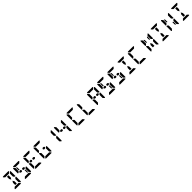

<svg xmlns="http://www.w3.org/2000/svg" viewBox="1708 -5928 10856 10856"><g transform="rotate(-45 7136.0 -500.0)"><path d="M346 -731V-830H470V-731V-653L408 -546L346 -652ZM593 -405 665 -477H717V-95L686 -64L593 -156V-170V-302V-392ZM163 -969 194 -1000H346H470H622L653 -969L561 -876H554H501H470H346H315H262H255ZM653 -31 622 0H470H346H194L163 -31L255 -124H561ZM686 -936 717 -905V-523H665L655 -533L593 -595V-608V-698V-830V-844ZM470 -269V-170H346V-269V-347L408 -453L470 -345Z M1379 -356V-170H1343L1317 -216V-392H1358ZM1377 -562 1438 -500 1377 -438H1317H1286L1250 -499L1286 -562H1317H1331ZM970 -526 967 -523H915V-905L946 -936L1039 -844V-698V-608V-595ZM1409 -405 1481 -477H1533V-95L1502 -64L1409 -156V-170V-302V-392ZM979 -969 1010 -1000H1162H1286H1438L1469 -969L1377 -876H1370H1317H1286H1162H1131H1078H1071ZM1469 -31 1438 0H1286H1162H1010L979 -31L1071 -124H1377ZM1161 -562 1197 -499 1162 -438H1131H1071L1010 -500L1071 -562H1117H1131ZM1069 -644V-830H1105L1131 -784V-608H1090Z M2193 -562 2254 -500 2193 -438H2133H2102L2066 -499L2102 -562H2133H2147ZM1786 -526 1783 -523H1731V-905L1762 -936L1855 -844V-698V-608V-595ZM1855 -302V-156L1762 -64L1731 -95V-477H1783L1793 -467L1855 -405V-392ZM1795 -969 1826 -1000H1978H2102H2254L2285 -969L2193 -876H2186H2133H2102H1978H1947H1894H1887ZM2285 -31 2254 0H2102H1978H1826L1795 -31L1887 -124H2193ZM1977 -562 2013 -499 1978 -438H1947H1887L1826 -500L1887 -562H1933H1947Z M3009 -562 3070 -500 3009 -438H2949H2918L2882 -499L2918 -562H2949H2963ZM2602 -526 2599 -523H2547V-905L2578 -936L2671 -844V-698V-608V-595ZM3041 -405 3113 -477H3165V-95L3134 -64L3041 -156V-170V-302V-392ZM2671 -302V-156L2578 -64L2547 -95V-477H2599L2609 -467L2671 -405V-392ZM2611 -969 2642 -1000H2794H2918H3070L3101 -969L3009 -876H3002H2949H2918H2794H2763H2710H2703ZM3101 -31 3070 0H2918H2794H2642L2611 -31L2703 -124H3009Z M3857 -405 3929 -477H3981V-95L3950 -64L3857 -156V-170V-302V-392ZM3950 -936 3981 -905V-523H3929L3919 -533L3857 -595V-608V-698V-830V-844Z M4641 -562 4702 -500 4641 -438H4581H4550L4514 -499L4550 -562H4581H4595ZM4234 -526 4231 -523H4179V-905L4210 -936L4303 -844V-698V-608V-595ZM4673 -405 4745 -477H4797V-95L4766 -64L4673 -156V-170V-302V-392ZM4766 -936 4797 -905V-523H4745L4735 -533L4673 -595V-608V-698V-830V-844ZM4425 -562 4461 -499 4426 -438H4395H4335L4274 -500L4335 -562H4381H4395Z M5250 -526 5247 -523H5195V-905L5226 -936L5319 -844V-698V-608V-595ZM5319 -302V-156L5226 -64L5195 -95V-477H5247L5257 -467L5319 -405V-392ZM5259 -969 5290 -1000H5442H5566H5718L5749 -969L5657 -876H5650H5597H5566H5442H5411H5358H5351ZM5749 -31 5718 0H5566H5442H5290L5259 -31L5351 -124H5657Z M6066 -526 6063 -523H6011V-905L6042 -936L6135 -844V-698V-608V-595ZM6135 -302V-156L6042 -64L6011 -95V-477H6063L6073 -467L6135 -405V-392ZM6565 -31 6534 0H6382H6258H6106L6075 -31L6167 -124H6473Z M7289 -562 7350 -500 7289 -438H7229H7198L7162 -499L7198 -562H7229H7243ZM6882 -526 6879 -523H6827V-905L6858 -936L6951 -844V-698V-608V-595ZM7321 -405 7393 -477H7445V-95L7414 -64L7321 -156V-170V-302V-392ZM6951 -302V-156L6858 -64L6827 -95V-477H6879L6889 -467L6951 -405V-392ZM6891 -969 6922 -1000H7074H7198H7350L7381 -969L7289 -876H7282H7229H7198H7074H7043H6990H6983ZM7414 -936 7445 -905V-523H7393L7383 -533L7321 -595V-608V-698V-830V-844ZM7073 -562 7109 -499 7074 -438H7043H6983L6922 -500L6983 -562H7029H7043Z M8107 -356V-170H8071L8045 -216V-392H8086ZM8105 -562 8166 -500 8105 -438H8045H8014L7978 -499L8014 -562H8045H8059ZM7698 -526 7695 -523H7643V-905L7674 -936L7767 -844V-698V-608V-595ZM8137 -405 8209 -477H8261V-95L8230 -64L8137 -156V-170V-302V-392ZM7707 -969 7738 -1000H7890H8014H8166L8197 -969L8105 -876H8098H8045H8014H7890H7859H7806H7799ZM8197 -31 8166 0H8014H7890H7738L7707 -31L7799 -124H8105ZM7889 -562 7925 -499 7890 -438H7859H7799L7738 -500L7799 -562H7845H7859ZM7797 -644V-830H7833L7859 -784V-608H7818Z M8923 -356V-170H8887L8861 -216V-392H8902ZM8921 -562 8982 -500 8921 -438H8861H8830L8794 -499L8830 -562H8861H8875ZM8514 -526 8511 -523H8459V-905L8490 -936L8583 -844V-698V-608V-595ZM8953 -405 9025 -477H9077V-95L9046 -64L8953 -156V-170V-302V-392ZM8523 -969 8554 -1000H8706H8830H8982L9013 -969L8921 -876H8914H8861H8830H8706H8675H8622H8615ZM9013 -31 8982 0H8830H8706H8554L8523 -31L8615 -124H8921ZM8705 -562 8741 -499 8706 -438H8675H8615L8554 -500L8615 -562H8661H8675ZM8613 -644V-830H8649L8675 -784V-608H8634Z M9522 -731V-830H9646V-731V-653L9584 -546L9522 -652ZM9339 -969 9370 -1000H9522H9646H9798L9829 -969L9737 -876H9730H9677H9646H9522H9491H9438H9431ZM9829 -31 9798 0H9646H9522H9370L9339 -31L9431 -124H9737ZM9646 -269V-170H9522V-269V-347L9584 -453L9646 -345Z M10146 -526 10143 -523H10091V-905L10122 -936L10215 -844V-698V-608V-595ZM10215 -302V-156L10122 -64L10091 -95V-477H10143L10153 -467L10215 -405V-392ZM10155 -969 10186 -1000H10338H10462H10614L10645 -969L10553 -876H10546H10493H10462H10338H10307H10254H10247ZM10645 -31 10614 0H10462H10338H10186L10155 -31L10247 -124H10553Z M11535 -830H11571V-644L11550 -608H11509V-784ZM11162 -526 11159 -523H11107V-905L11138 -936L11231 -844V-698V-608V-595ZM11601 -405 11673 -477H11725V-95L11694 -64L11601 -156V-170V-302V-392ZM11231 -302V-156L11138 -64L11107 -95V-477H11159L11169 -467L11231 -405V-392ZM11694 -936 11725 -905V-523H11673L11663 -533L11601 -595V-608V-698V-830V-844ZM11478 -269V-170H11354V-269V-347L11416 -453L11478 -345ZM11261 -644V-830H11297L11323 -784V-608H11282Z M12170 -731V-830H12294V-731V-653L12232 -546L12170 -652ZM11987 -969 12018 -1000H12170H12294H12446L12477 -969L12385 -876H12378H12325H12294H12170H12139H12086H12079ZM12477 -31 12446 0H12294H12170H12018L11987 -31L12079 -124H12385ZM12294 -269V-170H12170V-269V-347L12232 -453L12294 -345Z M13203 -356V-170H13167L13141 -216V-392H13182ZM12794 -526 12791 -523H12739V-905L12770 -936L12863 -844V-698V-608V-595ZM13233 -405 13305 -477H13357V-95L13326 -64L13233 -156V-170V-302V-392ZM12863 -302V-156L12770 -64L12739 -95V-477H12791L12801 -467L12863 -405V-392ZM13326 -936 13357 -905V-523H13305L13295 -533L13233 -595V-608V-698V-830V-844ZM12893 -644V-830H12929L12955 -784V-608H12914Z M13802 -731V-830H13926V-731V-653L13864 -546L13802 -652ZM13619 -969 13650 -1000H13802H13926H14078L14109 -969L14017 -876H14010H13957H13926H13802H13771H13718H13711ZM14109 -31 14078 0H13926H13802H13650L13619 -31L13711 -124H14017ZM13926 -269V-170H13802V-269V-347L13864 -453L13926 -345Z"/></g></svg>

Font: DSEG14 Classic Mini
Style: Bold
Weight: 700
Designer: Keshikan(Twitter:@keshinomi_88pro)
Version: Version 0.46